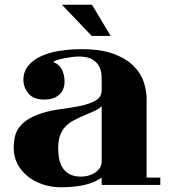

<svg xmlns="http://www.w3.org/2000/svg" viewBox="-20 -721 729 812"><path d="M253 -376Q253 -341 230.5 -320.5Q208 -300 167 -300Q121 -300 100 -326Q79 -352 79 -383Q79 -418 99.5 -443Q120 -468 154 -483.5Q188 -499 232.5 -506Q277 -513 325 -513Q409 -513 462.5 -492.5Q516 -472 546.5 -440.5Q577 -409 588.5 -372.5Q600 -336 600 -304V30H658V61H410V30Q377 53 333.5 62Q290 71 240 71Q198 71 161.5 59Q125 47 97.5 25Q70 3 54 -27.5Q38 -58 38 -95Q38 -121 43 -143Q48 -165 61.5 -183Q75 -201 97.5 -215.5Q120 -230 156 -242Q193 -254 237 -259.5Q281 -265 319.5 -273Q358 -281 384 -295.5Q410 -310 410 -340V-369Q410 -381 409.5 -400Q409 -419 401 -437Q393 -455 372.5 -468.5Q352 -482 313 -482Q302 -482 286 -480Q270 -478 254 -475Q238 -472 224.5 -468Q211 -464 205 -459Q232 -448 242.5 -425.5Q253 -403 253 -376ZM410 -272Q396 -258 373.5 -249Q351 -240 327 -229Q307 -220 288.5 -210Q270 -200 256 -185Q242 -170 234 -148Q226 -126 226 -94Q226 -74 229.5 -52.5Q233 -31 243.5 -13.5Q254 4 273 15Q292 26 323 26Q336 26 351 22.5Q366 19 379 11Q392 3 401 -9Q410 -21 410 -39ZM242 -701H369L448 -569H368Z"/></svg>

Font: Cafe24 ClassicType
Style: Regular
Weight: 400
Designer: Cafe24 thkim, hmlim, mnelim & 4IR
Foundry: Cafe24
Version: Version 1.000